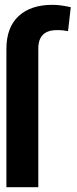

<svg xmlns="http://www.w3.org/2000/svg" viewBox="-20 -780 322 800"><path d="M139.6 0H6.7V-576Q6.7 -665.8 57.5 -712.9Q108.3 -759.9 198.5 -759.9Q217.3 -759.9 236.5 -757.1Q255.7 -754.3 274.9 -750L263.5 -650.2Q253.6 -652.3 242.9 -653.4Q232.2 -654.5 217 -654.5Q138.8 -654.5 139.6 -576Z"/></svg>

Font: Inter UI Semi Bold
Style: Regular
Weight: 600
Designer: Rasmus Andersson
Foundry: rsms
Version: 3.2;8d6f07862